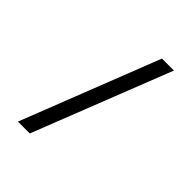

<svg xmlns="http://www.w3.org/2000/svg" viewBox="-150 -445 632 632"><g transform="rotate(45 166.0 -129.0)"><path d="M288.1 -369.6 99.1 112.3H43.9L232.4 -369.6Z"/></g></svg>

Font: DimaRavanNevis
Style: regular
Weight: 400
Designer: R.Balvardi
Foundry: Dima Software Group
Version: Version 1.00;May 26, 2019;FontCreator 11.5.0.2427 64-bit